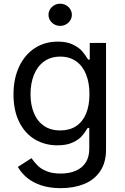

<svg xmlns="http://www.w3.org/2000/svg" viewBox="-20 -771 653 1007"><path d="M73.7 104.5 145 58.6Q162.1 82 178.2 98.1Q194.3 114.3 224.1 126.7Q253.9 139.2 298.3 139.2Q342.8 139.2 376.5 125Q410.2 110.8 429.2 81.8Q448.2 52.7 448.2 9.3V-100.1H439.9Q425.3 -75.7 409.2 -57.1Q393.1 -38.6 361.3 -23.7Q329.6 -8.8 281.2 -8.8Q215.3 -8.8 162.8 -40Q110.4 -71.3 80.6 -131.6Q50.8 -191.9 50.8 -275.4Q50.8 -358.4 80.3 -421.4Q109.9 -484.4 162.6 -518.6Q215.3 -552.7 283.2 -552.7Q331.1 -552.7 363 -536.9Q395 -521 410.4 -502.9Q425.8 -484.9 442.4 -458.5H450.7V-545.9H536.1V14.2Q536.1 82 505.1 127.4Q474.1 172.9 420.7 194.3Q367.2 215.8 298.3 215.8Q240.2 215.8 195.8 200.9Q151.4 186 121.6 161.1Q91.8 136.2 73.7 104.5ZM449.2 -277.3Q449.2 -335.9 431.6 -380.4Q414.1 -424.8 379.6 -449.5Q345.2 -474.1 295.9 -474.1Q245.6 -474.1 210.4 -448.2Q175.3 -422.4 157.7 -377.7Q140.1 -333 140.1 -277.3Q140.1 -220.7 158 -177.7Q175.8 -134.8 210.7 -110.8Q245.6 -86.9 295.9 -86.9Q345.2 -86.9 379.4 -109.6Q413.6 -132.3 431.4 -175Q449.2 -217.8 449.2 -277.3ZM234.4 -693.4Q234.4 -709 242.7 -722.4Q251 -735.8 264.9 -743.7Q278.8 -751.5 295.4 -751.5Q312 -751.5 326.2 -743.7Q340.3 -735.8 348.6 -722.4Q356.9 -709 356.9 -693.4Q356.9 -677.7 348.6 -664.3Q340.3 -650.9 326.2 -643.1Q312 -635.3 295.4 -635.3Q278.8 -635.3 264.9 -643.1Q251 -650.9 242.7 -664.3Q234.4 -677.7 234.4 -693.4Z"/></svg>

Font: Raveo Variable
Style: Regular
Weight: 400
Designer: Jakub Foglar, Rasmus Andersson (Inter)
Foundry: Jakubfoglar.com
Version: Version 1.000;Glyphs 3.2.3 (3260)